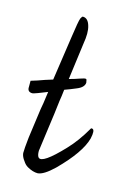

<svg xmlns="http://www.w3.org/2000/svg" viewBox="-124 -688 410 611"><g transform="rotate(15 81.5 -382.5)"><path d="M72.6 -641.5C70.8 -641.5 68.6 -638.9 66 -633.6C63.4 -627.4 59.4 -605.4 54.1 -567.6C48.8 -531.5 41.8 -483.6 33 -423.7C15.4 -418.4 -0.4 -413.2 -14.5 -407.9L-35.6 -401.3V-381.5C-36.5 -370 -31.2 -364.3 -19.8 -364.3C-18 -364.3 -12.3 -366.1 -2.6 -369.6C6.2 -373.1 16.3 -377.1 27.7 -381.5C26 -370 24.2 -357.3 22.4 -343.2C19.8 -330 17.6 -315.9 15.8 -301C12.3 -274.6 8.8 -249 5.3 -224.4C2.6 -199.8 1.3 -182.6 1.3 -172.9C2.2 -165 5.7 -157.1 11.9 -149.2C16.3 -142.1 21.6 -136.8 27.7 -133.3C40 -126.3 51.5 -122.8 62 -122.8C75.2 -123.6 92.8 -134.6 114.8 -155.8C160.6 -201.5 187.9 -240.7 196.7 -273.2C201.1 -292.6 200.2 -303.2 194 -304.9C191.4 -305.8 189.6 -305.4 188.8 -303.6C171.2 -272.8 152.2 -246.8 132 -225.7C88.9 -180 62.5 -161.9 52.8 -171.6C49.3 -175.1 47.5 -182.2 47.5 -192.7C48.4 -201.5 50.6 -217.8 54.1 -241.6C57.6 -266.2 61.2 -292.2 64.7 -319.4C66.4 -334.4 68.2 -348.9 70 -363C71.7 -372.7 73.5 -385.4 75.2 -401.3C87.6 -405.7 99.9 -410.5 112.2 -415.8C128 -422 136.4 -430.3 137.3 -440.9C136.4 -448.8 135.1 -452.8 133.3 -452.8C130.7 -453.6 124.5 -452.3 114.8 -448.8C105.2 -445.3 93.7 -441.8 80.5 -438.2L96.4 -558.4C100.8 -583.9 100.8 -603.7 96.4 -617.8C92 -633.6 84 -641.5 72.6 -641.5Z"/></g></svg>

Font: Impossible
Style: Reguler
Weight: 400
Designer: Ahsan Design
Foundry: Designer
Version: Version 3.16.0